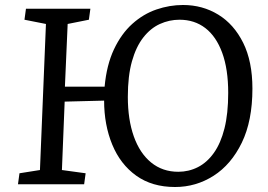

<svg xmlns="http://www.w3.org/2000/svg" viewBox="-20 -738 1073 769"><path d="M239 -331 228 -57 323 -44 317 0H52L58 -44L140 -57L164 -642L78 -659L84 -703H342L336 -659L251 -642L240 -391H399Q407 -478 436.5 -540.5Q466 -603 510 -642.5Q554 -682 606.5 -700Q659 -718 713 -718Q791 -718 854 -679.5Q917 -641 954 -566.5Q991 -492 991 -383Q991 -254 948.5 -166.5Q906 -79 835.5 -34Q765 11 681 11Q589 11 525.5 -34.5Q462 -80 429.5 -159Q397 -238 397 -335ZM492 -350Q492 -259 516 -191.5Q540 -124 585.5 -87Q631 -50 694 -50Q736 -50 772.5 -68.5Q809 -87 836.5 -125.5Q864 -164 879 -223.5Q894 -283 894 -366Q894 -461 870 -526.5Q846 -592 802.5 -625.5Q759 -659 699 -659Q658 -659 620.5 -642Q583 -625 554 -588Q525 -551 508.5 -492.5Q492 -434 492 -350Z"/></svg>

Font: Literata 18pt
Style: Italic
Weight: 400
Italic angle: -2°
Designer: Latin by Veronika Burian and Jose Scaglione. Greek by Irene Vlachou. Cyrillic by Vera Evstafieva
Foundry: TypeTogether
Version: Version 3.103;gftools[0.9.29]